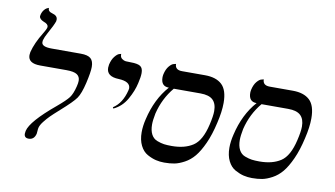

<svg xmlns="http://www.w3.org/2000/svg" viewBox="-75 -917 1917 1099"><g transform="rotate(10 883.0 -367.5)"><path d="M126 -558Q125 -554 125 -547Q125 -520 183 -520H353Q394 -520 411 -505Q428 -490 428 -456Q428 -426 413 -361Q398 -297 379 -269.5Q360 -242 292 -182Q256 -150 240.5 -134.5Q225 -119 208.5 -98Q192 -77 188 -61Q186 -53 185.5 -41.5Q185 -30 184 -25Q175 11 143 11Q117 11 117 -14Q117 -18 119 -30Q132 -87 269 -201Q319 -243 335.5 -265Q352 -287 363 -332Q368 -352 368 -365Q368 -389 350 -401Q332 -413 288 -413H136Q65 -413 65 -461Q65 -467 67 -479Q81 -534 120 -597Q136 -623 138 -633Q139 -635 139 -638Q139 -654 113 -663Q86 -674 86 -691Q86 -692 86.5 -694Q87 -696 87 -698Q89 -707 92.5 -714.5Q96 -722 100 -727Q104 -732 107.5 -735.5Q111 -739 115 -741Q119 -743 121.5 -744Q124 -745 126 -746H128Q126 -726 152 -719Q183 -711 183 -688Q183 -682 182 -678Q174 -654 145 -602Q131 -577 126 -558Z M591 -243 587 -250Q639 -283 658 -361Q660 -369 660 -372Q660 -412 592 -415Q521 -417 521 -468Q521 -473 523 -487Q530 -517 544.5 -535Q559 -553 570 -556L581 -559V-554Q581 -539 592 -531Q603 -523 613.5 -522Q624 -521 643 -521Q683 -521 699 -510.5Q715 -500 715 -471Q715 -448 706 -411Q696 -365 668 -315.5Q640 -266 591 -243Z M931 11Q906 11 882.5 5.5Q859 0 832.5 -14.5Q806 -29 790 -61Q774 -93 774 -138Q774 -174 784 -215Q812 -336 883 -416Q837 -416 837 -468Q837 -476 839 -486Q846 -517 861 -534.5Q876 -552 888 -554L900 -557Q900 -522 941 -522H1075Q1139 -522 1173 -490.5Q1207 -459 1207 -384Q1207 -333 1191 -266Q1175 -195 1151.5 -143.5Q1128 -92 1103.5 -62.5Q1079 -33 1047.5 -16Q1016 1 990 6Q964 11 931 11ZM1067 -415H912Q855 -347 833 -257Q825 -217 825 -192Q825 -157 837 -134.5Q849 -112 871.5 -103.5Q894 -95 912 -92.5Q930 -90 957 -90Q1032 -90 1080 -121.5Q1128 -153 1150 -249Q1162 -300 1162 -329Q1162 -372 1139.5 -393.5Q1117 -415 1067 -415Z M1441 11Q1416 11 1392.5 5.5Q1369 0 1342.5 -14.5Q1316 -29 1300 -61Q1284 -93 1284 -138Q1284 -174 1294 -215Q1322 -336 1393 -416Q1347 -416 1347 -468Q1347 -476 1349 -486Q1356 -517 1371 -534.5Q1386 -552 1398 -554L1410 -557Q1410 -522 1451 -522H1585Q1649 -522 1683 -490.5Q1717 -459 1717 -384Q1717 -333 1701 -266Q1685 -195 1661.5 -143.5Q1638 -92 1613.5 -62.5Q1589 -33 1557.5 -16Q1526 1 1500 6Q1474 11 1441 11ZM1577 -415H1422Q1365 -347 1343 -257Q1335 -217 1335 -192Q1335 -157 1347 -134.5Q1359 -112 1381.5 -103.5Q1404 -95 1422 -92.5Q1440 -90 1467 -90Q1542 -90 1590 -121.5Q1638 -153 1660 -249Q1672 -300 1672 -329Q1672 -372 1649.5 -393.5Q1627 -415 1577 -415Z"/></g></svg>

Font: Linux Libertine O
Style: Italic
Weight: 400
Italic angle: -12°
Designer: Philipp H. Poll
Foundry: Philipp H. Poll
Version: Version 5.1.6